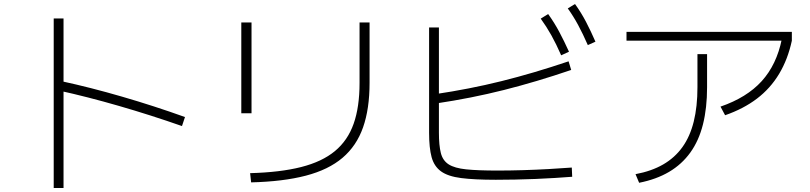

<svg xmlns="http://www.w3.org/2000/svg" viewBox="-20 -875 4040 958"><path d="M888 -246Q731 -301 573.5 -346.5Q416 -392 275 -423L286 -470Q430 -439 590 -392.5Q750 -346 903 -291ZM248 63V-783H297V63Z M1228 -11Q1378 -15 1482.5 -41.5Q1587 -68 1651 -121Q1715 -174 1744.5 -257.5Q1774 -341 1774 -461V-763H1824V-462Q1824 -332 1791.5 -239.5Q1759 -147 1689 -87.5Q1619 -28 1506 1.5Q1393 31 1233 35ZM1184 -310V-763H1235V-310Z M2454 22Q2347 22 2281 13.5Q2215 5 2180.5 -20Q2146 -45 2133.5 -91Q2121 -137 2121 -213V-738H2170V-213Q2170 -150 2179.5 -112Q2189 -74 2218.5 -55Q2248 -36 2306 -30Q2364 -24 2462 -24Q2524 -24 2589.5 -26Q2655 -28 2718 -31.5Q2781 -35 2833 -39L2835 7Q2795 10 2748 13Q2701 16 2650.5 18Q2600 20 2550 21Q2500 22 2454 22ZM2150 -405Q2237 -418 2319 -434Q2401 -450 2481.5 -470Q2562 -490 2645 -514.5Q2728 -539 2817 -569L2830 -526Q2657 -467 2494.5 -426Q2332 -385 2157 -359ZM2780 -599Q2755 -656 2731 -699Q2707 -742 2678 -782L2715 -805Q2746 -762 2770.5 -716Q2795 -670 2819 -617ZM2913 -650Q2888 -707 2864.5 -750.5Q2841 -794 2813 -833L2849 -855Q2880 -812 2904 -766Q2928 -720 2951 -667Z M3151 -6Q3231 -21 3289 -54.5Q3347 -88 3385 -141Q3423 -194 3441.5 -268.5Q3460 -343 3460 -440V-605H3508V-440Q3508 -336 3487.5 -254.5Q3467 -173 3424.5 -114Q3382 -55 3318.5 -17.5Q3255 20 3169 37ZM3106 -672V-716H3931V-672ZM3575 -343Q3706 -388 3780.5 -470Q3855 -552 3881 -680L3931 -672Q3911 -579 3867.5 -506.5Q3824 -434 3757 -383Q3690 -332 3598 -300Z"/></svg>

Font: M PLUS 1 Thin Light
Style: Regular
Weight: 300
Version: Version 1.001